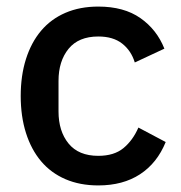

<svg xmlns="http://www.w3.org/2000/svg" viewBox="-20 -552 550 584"><path d="M279 12Q223 12 179 -7Q135 -26 105 -61.5Q75 -97 59 -147.5Q43 -198 43 -260Q43 -322 59 -372.5Q75 -423 105 -458.5Q135 -494 179 -513Q223 -532 279 -532Q357 -532 407 -497Q457 -462 480 -404L390 -362Q379 -398 351.5 -419.5Q324 -441 279 -441Q219 -441 188.5 -403.5Q158 -366 158 -306V-213Q158 -153 188.5 -115.5Q219 -78 279 -78Q327 -78 355.5 -101.5Q384 -125 401 -164L484 -120Q458 -56 406 -22Q354 12 279 12Z"/></svg>

Font: IBM Plex Thai Medium
Style: Regular
Weight: 500
Designer: Mike Abbink, Paul van der Laan, Pieter van Rosmalen, Ben Mitchell, Mark Frömberg
Foundry: Bold Monday
Version: Version 1.0